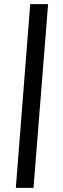

<svg xmlns="http://www.w3.org/2000/svg" viewBox="-20 -732 307 934"><path d="M57 182 127 -712H214L143 182Z"/></svg>

Font: Muli Medium
Style: Italic
Weight: 500
Italic angle: -4.541°
Designer: Vernon Adams
Foundry: Vernon Adams
Version: Version 2.100; ttfautohint (v1.8.1.43-b0c9)